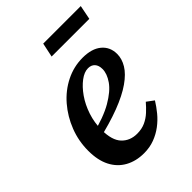

<svg xmlns="http://www.w3.org/2000/svg" viewBox="-203 -789 904 904"><g transform="rotate(-45 249.0 -336.5)"><path d="M219 14Q166 14 125.5 -8.5Q85 -31 63 -74Q41 -117 41 -180Q41 -245 64 -304Q87 -363 127 -409.5Q167 -456 220 -482.5Q273 -509 332 -509Q393 -509 426.5 -481Q460 -453 460 -406Q460 -374 441 -342.5Q422 -311 380 -281.5Q338 -252 271.5 -226.5Q205 -201 109 -179L107 -218Q203 -241 258 -273Q313 -305 337 -339.5Q361 -374 361 -405Q361 -429 349 -442.5Q337 -456 315 -456Q290 -456 262 -435Q234 -414 209.5 -379Q185 -344 170 -299Q155 -254 155 -205Q155 -136 184.5 -105Q214 -74 261 -74Q292 -74 316 -85Q340 -96 359.5 -114Q379 -132 396 -152L431 -126Q415 -100 394.5 -75Q374 -50 347.5 -30Q321 -10 289 2Q257 14 219 14ZM233 -616 248 -687H498L484 -616Z"/></g></svg>

Font: Source Serif 4 SemiBold
Style: Italic
Weight: 600
Italic angle: -12°
Designer: Frank Grießhammer
Foundry: Adobe Systems Incorporated
Version: Version 4.004;hotconv 1.0.116;makeotfexe 2.5.65601